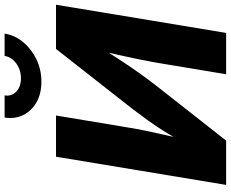

<svg xmlns="http://www.w3.org/2000/svg" viewBox="-103 -884 987 821"><g transform="rotate(-90 390.5 -473.5)"><path d="M660.2 0H483.4L533.7 -301.8Q538.1 -328.1 546.4 -368.4Q554.7 -408.7 565.7 -458.3Q576.7 -507.8 588.9 -560.1L611.3 -557.1Q575.2 -500.5 546.6 -456.8Q518.1 -413.1 491.9 -376.2Q465.8 -339.4 436.5 -301.3L199.7 0H10.3L130.9 -727.5H307.1L255.4 -417Q250.5 -385.7 241 -340.1Q231.4 -294.4 220.5 -246.1Q209.5 -197.8 200.2 -158.7L184.1 -168.5Q210.9 -219.2 236.6 -260.3Q262.2 -301.3 286.6 -335Q311 -368.7 334 -398.9L591.8 -727.5H780.8ZM451.7 -790Q400.4 -790 363.5 -811Q326.7 -832 309.1 -867.7Q291.5 -903.3 298.3 -947.3H393.1Q388.2 -917.5 409.2 -897.5Q430.2 -877.4 466.3 -877.4Q490.2 -877.4 510.7 -886.5Q531.2 -895.5 544.9 -911.4Q558.6 -927.2 562 -947.3H657.2Q650.4 -903.3 620.6 -867.7Q590.8 -832 546.9 -811Q502.9 -790 451.7 -790Z"/></g></svg>

Font: Inter 17pt ExtraBold
Style: Italic
Weight: 800
Italic angle: -9.3988°
Version: Version 4.001;git-66647c0bb